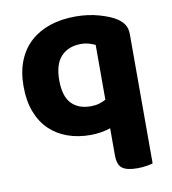

<svg xmlns="http://www.w3.org/2000/svg" viewBox="-78 -564 736 822"><g transform="rotate(-10 289.5 -153.0)"><path d="M521 181Q511 184 492.5 187Q474 190 453 190Q408 190 388 175Q368 160 368 118V1Q351 7 328.5 11Q306 15 281 15Q227 15 182 -1Q137 -17 104 -48.5Q71 -80 52.5 -128Q34 -176 34 -239Q34 -303 53.5 -351Q73 -399 108.5 -431Q144 -463 193.5 -479.5Q243 -496 304 -496Q359 -496 406.5 -482.5Q454 -469 480 -452Q500 -439 510.5 -422.5Q521 -406 521 -380ZM303 -106Q323 -106 339 -110.5Q355 -115 369 -123V-361Q359 -366 343 -371Q327 -376 307 -376Q253 -376 221 -342.5Q189 -309 189 -239Q189 -170 219 -138Q249 -106 303 -106Z"/></g></svg>

Font: Baloo Paaji 2
Style: Bold
Weight: 700
Designer: Shuchita Grover, Noopur Datye and Ek Type
Foundry: Ek Type
Version: Version 1.640;hotconv 1.0.111;makeotfexe 2.5.65597; ttfautoh